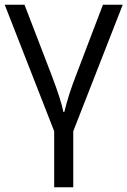

<svg xmlns="http://www.w3.org/2000/svg" viewBox="-20 -555 541 815"><path d="M501 -535H417L303 -236Q271 -154 253 -80H249Q241 -125 199 -236L84 -535H0L210 2V240H291V2Z"/></svg>

Font: OpenSansMMV
Style: Regular
Weight: 400
Designer: Steve Matteson
Foundry: Ascender Corporation
Version: Version 4.000